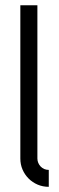

<svg xmlns="http://www.w3.org/2000/svg" viewBox="-20 -722 228 742"><path d="M168.5 0Q145.5 0 125.5 -8.5Q105.5 -17.1 90.6 -32Q75.7 -46.9 67.1 -66.7Q58.6 -86.4 58.6 -109.4V-701.7H124.5V-109.4Q124.5 -100.6 127.9 -92.5Q131.3 -84.5 137.2 -78.4Q143.1 -72.3 151.1 -68.8Q159.2 -65.4 168.5 -65.4Z"/></svg>

Font: Aeronef
Style: Regular
Weight: 400
Designer: Peter Wiegel - CAT-Fonts Germany
Foundry: CAT-Fonts, Peter Wiegel
Version: Version 0.002